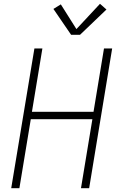

<svg xmlns="http://www.w3.org/2000/svg" viewBox="-20 -990 640 1010"><path d="M39 0 161 -735H203L148 -402H472L527 -735H570L449 0H406L466 -363H142L82 0ZM354 -807 261 -943 300 -967 382 -837 506 -970 540 -940 401 -807Z"/></svg>

Font: Iosevka Curly XLtEx
Style: Italic
Weight: 200
Width: 7
Italic angle: -9°
Monospace: yes
Designer: Belleve Invis
Foundry: Belleve Invis
Version: Version 11.1.0; ttfautohint (v1.8.3)